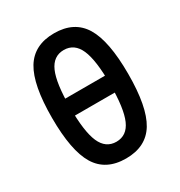

<svg xmlns="http://www.w3.org/2000/svg" viewBox="-176 -865 938 999"><g transform="rotate(-30 293.0 -366.0)"><path d="M293 9.8Q172.4 9.8 118.2 -79.3Q64 -168.5 64 -366.2Q64 -564 118.2 -653.1Q172.4 -742.2 293 -742.2Q413.6 -742.2 467.8 -653.1Q522 -564 522 -366.2Q522 -168.5 467.8 -79.3Q413.6 9.8 293 9.8ZM293 -90.8Q356.4 -90.8 385 -156Q413.6 -221.2 413.6 -366.2Q413.6 -511.2 385 -576.4Q356.4 -641.6 293 -641.6Q229.5 -641.6 200.9 -576.4Q172.4 -511.2 172.4 -366.2Q172.4 -221.2 200.9 -156Q229.5 -90.8 293 -90.8ZM93.8 -316.9V-418.5H504.4V-316.9Z"/></g></svg>

Font: Cascadia Mono Medium
Style: Regular
Weight: 500
Monospace: yes
Designer: Aaron Bell
Foundry: Saja Typeworks
Version: Version 2407.024